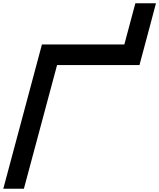

<svg xmlns="http://www.w3.org/2000/svg" viewBox="-20 -1145 966 1165"><path d="M0 0H125L326.2 -750H826.2Q843.3 -812.5 876.5 -937.5Q909.7 -1062.5 926.3 -1125H801.3Q790 -1083.5 767.8 -1000Q745.6 -916.5 734.4 -875H234.4Q195.3 -729 117.2 -437.5Q39.1 -146 0 0Z"/></svg>

Font: Faithful 32x
Style: Oblique
Weight: 400
Foundry: Faithful Resource Pack
Version: Version 1.0; January 27, 2023